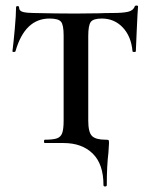

<svg xmlns="http://www.w3.org/2000/svg" viewBox="-20 -517 540 694"><path d="M210 0H142Q139 0 139 -6Q139 -12 142 -12Q172 -12 186 -17Q200 -22 205 -36.5Q210 -51 210 -81V-389Q210 -427 200.5 -438.5Q191 -450 159 -450Q70 -450 36 -332Q35 -329 30 -329Q25 -329 25 -332Q29 -363 33.5 -413.5Q38 -464 38 -490Q38 -495 43.5 -495Q49 -495 49 -490Q49 -477 64 -473.5Q79 -470 102 -470Q188 -468 253 -468L340 -469Q357 -470 386 -470Q424 -470 443 -474.5Q462 -479 467 -494Q468 -497 473.5 -497Q479 -497 479 -494Q479 -488 477 -464Q476 -439 474 -401.5Q472 -364 471 -332Q471 -329 465 -329Q459 -329 459 -332Q454 -386 423.5 -418Q393 -450 348 -450Q317 -450 308 -437.5Q299 -425 299 -387V-81Q299 -39 312.5 -25.5Q326 -12 362 -12Q371 -12 372.5 -10.5Q374 -9 374 0Q374 8 372 34Q366 82 366 152Q366 157 360 157Q354 157 354 152Q354 76 315 38Q276 0 210 0Z"/></svg>

Font: Cormorant Unicase SemiBold
Style: Regular
Weight: 600
Designer: Christian Thalmann (Catharsis Fonts)
Foundry: Catharsis Fonts
Version: Version 4.000